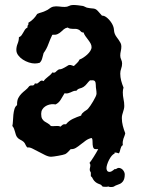

<svg xmlns="http://www.w3.org/2000/svg" viewBox="-20 -607 570 774"><path d="M482.9 96.2Q482.9 113.3 476.6 122.6Q470.2 131.8 461.9 134.8L445.8 141.1Q441.9 143.6 438.5 145.3Q435.1 147 426.8 147Q423.8 147 422.1 146.7Q420.4 146.5 418 145Q415.5 145 413.6 145.5Q411.6 146 410.2 146H402.8Q396 146 393.6 144.8Q391.1 143.6 390.1 141.1L389.2 140.1Q388.2 138.2 384.3 136.7Q380.4 135.3 375.2 133.1Q370.1 130.9 364.7 126.7Q359.4 122.6 355 115.2Q352.1 107.4 346.2 103V89.8Q346.2 87.4 344 84.5Q341.8 81.5 341.8 77.1Q341.8 72.3 343 68.4Q344.2 64.5 344.2 59.1Q344.2 57.6 343.8 55.4Q343.3 53.2 340.8 49.8Q343.8 46.4 348.1 40Q352.5 33.7 357.4 25.9Q362.3 18.1 367.2 9.8Q372.1 1.5 376 -5.9Q371.1 -6.3 366.9 -5.9Q362.8 -5.4 359.6 -7.3Q356.4 -9.3 354.7 -15.9Q353 -22.5 353 -38.1Q353 -41 352.5 -44.4Q352.1 -47.9 349.1 -50.8Q336.4 -47.9 325.7 -40.3Q314.9 -32.7 305.2 -24.7Q295.4 -16.6 285.6 -10.7Q275.9 -4.9 265.1 -5.9Q259.8 -0.5 254.9 4.9Q250 10.3 243.2 14.2Q239.7 15.6 231.7 17.6Q223.6 19.5 214.8 21Q206.1 22.5 197.8 23.7Q189.5 24.9 186 24.9Q175.8 24.9 162.1 18.3Q148.4 11.7 135 4.4Q121.6 -2.9 109.9 -8.5Q98.1 -14.2 90.8 -12.2Q85.4 -16.6 83 -23.2Q80.6 -29.8 75.2 -35.2Q68.8 -40.5 61.5 -43.9Q54.2 -47.4 48.8 -54.2Q45.4 -59.1 43.7 -64.7Q42 -70.3 40.3 -76.4Q38.6 -82.5 36.4 -88.4Q34.2 -94.2 29.8 -99.1Q31.7 -107.4 32.2 -119.6Q32.7 -131.8 33.9 -144.3Q35.2 -156.7 38.3 -167.5Q41.5 -178.2 48.8 -183.1V-187Q48.8 -202.1 53.7 -211.7Q58.6 -221.2 65.9 -228.8Q73.2 -236.3 82 -243.2Q90.8 -250 98.1 -259.8Q102.5 -263.2 107.4 -262.5Q112.3 -261.7 117.2 -264.2L120.1 -270Q122.6 -271 124.5 -270.5Q126.5 -270 127.9 -270Q130.4 -270 132.8 -272Q135.3 -273.9 137.7 -276.1Q140.1 -278.3 142.8 -280.3Q145.5 -282.2 148.9 -282.2Q150.4 -282.2 152.3 -281.5Q154.3 -280.8 155.8 -279.8Q159.2 -285.2 163.8 -289.3Q168.5 -293.5 173.3 -297.4Q178.2 -301.3 182.9 -305.4Q187.5 -309.6 190.9 -314.9Q192.9 -314 196.8 -314Q201.2 -314 203.6 -316.2Q206.1 -318.4 208.7 -321Q211.4 -323.7 214.8 -325.9Q218.3 -328.1 225.1 -328.1Q226.6 -328.1 231 -330.1Q235.4 -332 240.2 -334.7Q245.1 -337.4 249.5 -340.1Q253.9 -342.8 255.9 -344.2L261.2 -345.2Q265.6 -345.2 269.5 -343.5Q273.4 -341.8 277.8 -340.8Q284.2 -347.2 290.5 -353Q296.9 -358.9 300.8 -367.2Q307.1 -369.1 315.4 -374.5Q323.7 -379.9 331.3 -386.7Q338.9 -393.6 344 -401.6Q349.1 -409.7 349.1 -417Q349.1 -424.8 345 -432.1Q340.8 -439.5 335.4 -446.5Q330.1 -453.6 324.7 -460.9Q319.3 -468.3 316.9 -476.1H314.9Q309.1 -476.1 304.4 -481.7Q299.8 -487.3 293.9 -488.8Q289.1 -490.7 283.7 -490.7Q278.3 -490.7 272.9 -490.7Q267.6 -490.7 262.5 -491.7Q257.3 -492.7 252.9 -496.1Q243.2 -494.1 237.3 -489Q231.4 -483.9 225.6 -478.5Q219.7 -473.1 211.9 -469.5Q204.1 -465.8 190.9 -466.8Q182.1 -448.7 175 -429.2Q168 -409.7 155.8 -393.1Q152.8 -382.3 150.1 -371.8Q147.5 -361.3 140.1 -354Q130.4 -351.1 120.1 -351.1Q109.4 -351.1 96.4 -355.2Q83.5 -359.4 72.3 -366.7Q61 -374 53.5 -384Q45.9 -394 45.9 -405.8Q45.9 -418.5 51 -430.9Q56.2 -443.4 56.2 -457Q63 -459.5 66.9 -464.8Q70.8 -470.2 74 -476.3Q77.1 -482.4 80.8 -487.8Q84.5 -493.2 90.8 -496.1V-500Q90.8 -504.4 93.3 -506.6Q95.7 -508.8 94.2 -515.1Q116.7 -528.3 129.9 -550.8Q138.2 -554.7 147.5 -557.1Q156.7 -559.6 165 -564Q172.4 -566.9 179 -572.3Q185.5 -577.6 193.8 -580.1Q206.1 -582.5 218 -580.8Q230 -579.1 241.2 -579.1Q251 -579.1 258.1 -583Q265.1 -586.9 274.9 -586.9Q284.7 -586.9 294.4 -585.7Q304.2 -584.5 314 -583Q318.4 -582 322 -579.8Q325.7 -577.6 330.1 -576.2Q345.2 -573.2 352.1 -573Q358.9 -572.8 363.8 -570.8Q368.7 -568.8 374 -563.2Q379.4 -557.6 391.1 -543.9H393.1Q399.4 -543.9 406.2 -539.3Q413.1 -534.7 419.2 -528.1Q425.3 -521.5 429.7 -514.4Q434.1 -507.3 436 -502Q439 -494.6 439.5 -486.1Q439.9 -477.5 442.9 -470.2Q445.8 -463.4 450.2 -457.5Q454.6 -451.7 458.7 -445.8Q462.9 -439.9 466.1 -433.6Q469.2 -427.2 469.2 -419.9Q469.2 -410.2 467 -401.1Q464.8 -392.1 464.8 -382.8Q464.8 -374.5 468.5 -366.9Q472.2 -359.4 472.2 -351.1Q472.2 -340.3 468.5 -330.6Q464.8 -320.8 464.8 -310.1Q464.8 -295.9 468.5 -281.7Q472.2 -267.6 478 -253.9Q475.1 -245.1 475.1 -234.9Q475.1 -220.7 478 -207.3Q481 -193.8 481 -180.2Q481 -173.3 479.5 -167.5Q478 -161.6 476.1 -155.8Q474.1 -149.9 472.7 -144Q471.2 -138.2 471.2 -130.9Q471.2 -115.2 475.1 -100.1Q479 -85 484.9 -69.8Q483.4 -62.5 481.2 -57.4Q479 -52.2 477.3 -47.1Q475.6 -42 474.9 -36.1Q474.1 -30.3 475.1 -22Q470.7 -19.5 468.8 -15.4Q466.8 -11.2 465.6 -6.6Q464.4 -2 463.1 2.9Q461.9 7.8 459 11.2Q450.7 7.8 441.9 7.8V8.8V12.2Q436 14.2 430.2 21.2Q424.3 28.3 419.7 37.4Q415 46.4 412.1 55.7Q409.2 64.9 409.2 70.8Q409.2 77.1 412.1 81.5Q415 85.9 421.9 85.9Q425.8 85.9 430.4 83.3Q435.1 80.6 438 78.1L440.9 75.2Q444.8 75.2 447.5 74.5Q450.2 73.7 451.2 71.8L458 69.8Q463.4 69.8 468 72.3Q472.7 74.7 475.8 78.6Q479 82.5 481 87.2Q482.9 91.8 482.9 96.2ZM369.1 -229Q369.1 -238.3 367.7 -246.6Q366.2 -254.9 366.2 -264.2Q366.2 -274.4 362.8 -279.3Q359.4 -284.2 349.1 -283.2H342.8Q335.9 -276.9 330.3 -269.5Q324.7 -262.2 316.9 -256.8Q310.1 -252.4 301.8 -250.5Q293.5 -248.5 288.1 -241.2H286.1Q279.3 -241.2 274.4 -239Q269.5 -236.8 264.6 -234.6Q259.8 -232.4 254.2 -231Q248.5 -229.5 240.2 -231Q232.4 -218.8 225.1 -205.8Q217.8 -192.9 204.1 -186L195.8 -187Q187 -187.5 178 -185.1Q168.9 -182.6 161.9 -177.7Q154.8 -172.9 150.4 -165.5Q146 -158.2 146 -147.9Q146 -134.8 149.9 -128.2Q153.8 -121.6 159.7 -117.4Q165.5 -113.3 172.4 -109.9Q179.2 -106.4 185.1 -99.1Q190.4 -98.1 196.3 -98.6Q202.1 -99.1 208 -99.1Q211.9 -99.1 216.1 -98.9Q220.2 -98.6 223.1 -96.2Q229 -101.6 232.9 -104.2Q236.8 -106.9 246.1 -106Q257.3 -120.1 273.9 -127.9Q290.5 -135.7 307.1 -141.1Q308.1 -146.5 311.8 -150.4Q315.4 -154.3 319.8 -157.5Q324.2 -160.6 328.6 -163.3Q333 -166 335.9 -169.9Q338.9 -172.9 344.5 -181.2Q350.1 -189.5 355.7 -199Q361.3 -208.5 365.2 -216.8Q369.1 -225.1 369.1 -229Z"/></svg>

Font: Margarine
Style: Regular
Weight: 400
Designer: Astigmatic (AOETI)
Foundry: Astigmatic (AOETI)
Version: Version 1.000